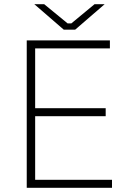

<svg xmlns="http://www.w3.org/2000/svg" viewBox="-20 -892 614 912"><path d="M283 -751H337L477 -872H429L319 -781H301L190 -872H143ZM107 0H512V-38H147V-340H482V-378H147V-662H502V-700H107Z"/></svg>

Font: Fixel Display ExtraLight
Style: Regular
Weight: 200
Designer: AlfaBravo + MacPaw
Foundry: Kyrylo Tkachov, Marchela Mozhyna, Serhii Makarenko, Maria Weinstein, Zakhar Kryvoshyya
Version: Version 1.211